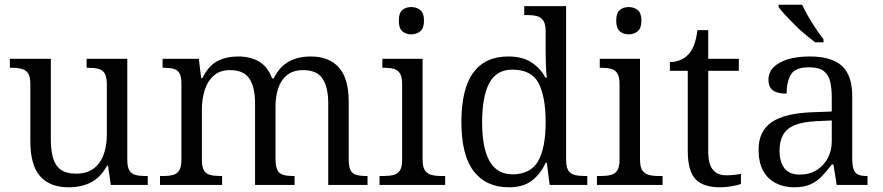

<svg xmlns="http://www.w3.org/2000/svg" viewBox="-20 -786 3751 816"><path d="M272 10Q192 10 150.5 -37Q109 -84 109 -186V-428Q109 -459 100 -473.5Q91 -488 73.5 -493Q56 -498 31 -498H22V-536H196V-193Q196 -149 205 -116Q214 -83 237.5 -65.5Q261 -48 304 -48Q348 -48 377 -69Q406 -90 420 -128Q434 -166 434 -214V-427Q434 -459 425 -474Q416 -489 398 -493.5Q380 -498 355 -498H348V-536H521V-106Q521 -76 530 -61.5Q539 -47 556 -42.5Q573 -38 597 -38H608V0H451L439 -82H435Q407 -31 366 -10.5Q325 10 272 10Z M660 0V-38H674Q700 -38 717 -43Q734 -48 742.5 -63Q751 -78 751 -110V-430Q751 -460 743 -474.5Q735 -489 718 -493.5Q701 -498 677 -498H671V-536H825L835 -454H840Q867 -508 905 -527Q943 -546 992 -546Q1046 -546 1083 -523Q1120 -500 1136 -453H1143Q1170 -505 1209.5 -525.5Q1249 -546 1301 -546Q1378 -546 1420 -499.5Q1462 -453 1462 -354V-111Q1462 -78 1469.5 -63Q1477 -48 1493.5 -43Q1510 -38 1537 -38H1542V0H1375V-348Q1375 -415 1351 -451.5Q1327 -488 1269 -488Q1226 -488 1200 -467Q1174 -446 1162.5 -411Q1151 -376 1151 -335V-111Q1151 -78 1159 -63Q1167 -48 1183.5 -43Q1200 -38 1226 -38H1232V0H1064V-348Q1064 -415 1040 -451.5Q1016 -488 958 -488Q914 -488 888 -464.5Q862 -441 850 -403Q838 -365 838 -322V-106Q838 -76 847 -61.5Q856 -47 873.5 -42.5Q891 -38 917 -38H924V0Z M1593 0V-38H1610Q1635 -38 1652.5 -42.5Q1670 -47 1679.5 -61.5Q1689 -76 1689 -106V-428Q1689 -460 1679.5 -474.5Q1670 -489 1653 -493.5Q1636 -498 1613 -498H1605V-536H1776V-109Q1776 -77 1785.5 -62.5Q1795 -48 1812.5 -43Q1830 -38 1855 -38H1872V0ZM1728 -640Q1705 -640 1690 -653Q1675 -666 1675 -698Q1675 -731 1690 -743.5Q1705 -756 1728 -756Q1750 -756 1766 -743.5Q1782 -731 1782 -698Q1782 -666 1766 -653Q1750 -640 1728 -640Z M2143 10Q2046 10 1993.5 -58Q1941 -126 1941 -267Q1941 -409 1991.5 -477.5Q2042 -546 2140 -546Q2200 -546 2238.5 -521Q2277 -496 2298 -456H2304Q2301 -481 2300 -511.5Q2299 -542 2299 -565V-652Q2299 -684 2289 -698.5Q2279 -713 2262 -717.5Q2245 -722 2221 -722H2208V-760H2386V-108Q2386 -77 2395 -62Q2404 -47 2422.5 -42.5Q2441 -38 2467 -38H2476V0H2316L2304 -94H2299Q2277 -46 2240 -18Q2203 10 2143 10ZM2159 -45Q2236 -46 2267.5 -102Q2299 -158 2299 -267Q2299 -375 2269 -432.5Q2239 -490 2158 -490Q2089 -490 2059 -432Q2029 -374 2029 -266Q2029 -156 2061 -100.5Q2093 -45 2159 -45Z M2517 0V-38H2534Q2559 -38 2576.5 -42.5Q2594 -47 2603.5 -61.5Q2613 -76 2613 -106V-428Q2613 -460 2603.5 -474.5Q2594 -489 2577 -493.5Q2560 -498 2537 -498H2529V-536H2700V-109Q2700 -77 2709.5 -62.5Q2719 -48 2736.5 -43Q2754 -38 2779 -38H2796V0ZM2652 -640Q2629 -640 2614 -653Q2599 -666 2599 -698Q2599 -731 2614 -743.5Q2629 -756 2652 -756Q2674 -756 2690 -743.5Q2706 -731 2706 -698Q2706 -666 2690 -653Q2674 -640 2652 -640Z M3039 10Q2969 10 2936 -24.5Q2903 -59 2903 -145V-485H2827V-522Q2848 -522 2869 -530Q2890 -538 2904 -553Q2919 -568 2929 -593Q2939 -618 2944 -658H2990V-536H3120V-485H2990V-142Q2990 -89 3009.5 -65Q3029 -41 3066 -41Q3083 -41 3098 -42.5Q3113 -44 3129 -47V-4Q3115 1 3090 5.5Q3065 10 3039 10Z M3355 10Q3312 10 3277.5 -7.5Q3243 -25 3223.5 -60Q3204 -95 3204 -150Q3204 -229 3260 -267Q3316 -305 3433 -309L3515 -312V-372Q3515 -410 3508.5 -438.5Q3502 -467 3481.5 -483.5Q3461 -500 3418 -500Q3359 -500 3341 -468.5Q3323 -437 3323 -388Q3285 -388 3265.5 -401.5Q3246 -415 3246 -447Q3246 -478 3267.5 -500Q3289 -522 3328.5 -534Q3368 -546 3421 -546Q3514 -546 3558 -506Q3602 -466 3602 -378V-115Q3602 -84 3607.5 -67.5Q3613 -51 3626 -44.5Q3639 -38 3663 -38H3667V0H3536L3522 -87H3515Q3496 -62 3475.5 -39.5Q3455 -17 3426.5 -3.5Q3398 10 3355 10ZM3379 -44Q3420 -44 3450.5 -63Q3481 -82 3498 -114Q3515 -146 3515 -185V-274L3449 -271Q3390 -268 3356 -253.5Q3322 -239 3307.5 -211.5Q3293 -184 3293 -146Q3293 -99 3313.5 -71.5Q3334 -44 3379 -44ZM3445 -606Q3426 -620 3402.5 -639.5Q3379 -659 3357 -681Q3335 -703 3316.5 -723Q3298 -743 3289 -756V-766H3389Q3399 -744 3414.5 -717Q3430 -690 3447.5 -664Q3465 -638 3480 -619V-606Z"/></svg>

Font: Noto Serif Hentaigana EL
Style: Regular
Weight: 400
Designer: Kazuhiro Yamada
Foundry: nipponia
Version: Version 1.000